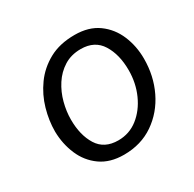

<svg xmlns="http://www.w3.org/2000/svg" viewBox="-121 -636 787 778"><g transform="rotate(-30 272.5 -246.5)"><path d="M249 14Q184 14 140.5 -17Q97 -48 75.5 -98.5Q54 -149 53 -207Q53 -258 68 -310.5Q83 -363 115 -407.5Q147 -452 197 -479.5Q247 -507 317 -507Q383 -507 426.5 -475.5Q470 -444 491.5 -393Q513 -342 513 -283Q513 -203 480.5 -135.5Q448 -68 388.5 -27Q329 14 249 14ZM258 -48Q310 -48 350 -79.5Q390 -111 413 -162.5Q436 -214 436 -274Q436 -347 405.5 -396Q375 -445 310 -445Q265 -445 231.5 -424Q198 -403 176 -369Q154 -335 143.5 -295Q133 -255 133 -217Q133 -144 163 -96Q193 -48 258 -48Z"/></g></svg>

Font: Kite One
Style: Regular
Weight: 400
Designer: Eduardo Rodriguez Tunni
Foundry: Eduardo Rodriguez Tunni
Version: Version 1.002; ttfautohint (v1.8.4.7-5d5b);gftools[0.9.23]